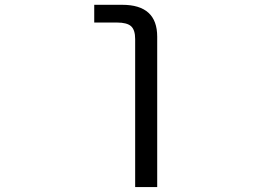

<svg xmlns="http://www.w3.org/2000/svg" viewBox="-20 -544 1040 783"><path d="M364.3 -452.1V-524.4H478.5Q621.1 -524.4 621.1 -394.5V218.8H531.2V-384.8Q531.2 -421.9 514.6 -437Q498 -452.1 457 -452.1Z"/></svg>

Font: GenEi Gothic M Regular
Style: Regular
Weight: 400
Designer: o_tamon (Modified); [Source Han Sans]
Ryoko NISHIZUKA  (kana & ideographs); Paul D. Hunt (Latin, Greek & Cyrillic); Wenl
Version: Version 1.1a;Original Version 1.004